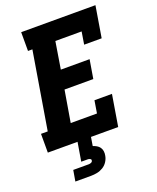

<svg xmlns="http://www.w3.org/2000/svg" viewBox="-171 -834 942 1154"><g transform="rotate(-20 300.0 -257.5)"><path d="M11 0V-120H54L136 -615H108V-735H583L550 -535H438L451 -615H283L255 -442H439L419 -322H235L201 -120H369L382 -200H494L461 0ZM107 220 119 150H219Q226 150 234 146.5Q242 143 243 135Q245 128 238 124Q231 120 224 120H181L201 0H287L278 55Q290 59 301.5 65.5Q313 72 320.5 82.5Q328 93 330 107Q332 121 329 135Q326 154 314.5 172Q303 190 285 201Q267 212 247 216Q227 220 207 220Z"/></g></svg>

Font: Iosevka Curly Slab HvEx
Style: Italic
Weight: 900
Width: 7
Italic angle: -9°
Monospace: yes
Designer: Belleve Invis
Foundry: Belleve Invis
Version: Version 11.1.0; ttfautohint (v1.8.3)